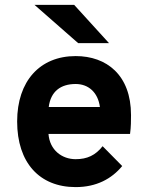

<svg xmlns="http://www.w3.org/2000/svg" viewBox="-20 -752 600 784"><path d="M299 -576H425L283 -732H121ZM289 12C374 12 436 -22 479 -74L399 -155C370 -118 336 -102 289 -102C233 -102 183 -139 178 -205H511C515 -233 515 -262 515 -282C515 -446 415 -523 289 -523C143 -523 50 -421 50 -256C50 -88 141 12 289 12ZM179 -315C187 -379 228 -409 289 -409C341 -409 380 -375 388 -315Z"/></svg>

Font: Overpass ExtraBold
Style: Regular
Weight: 800
Designer: Delve Withrington, Thomas Jockin
Foundry: Delve Fonts
Version: Version 3.000;DELV;Overpass